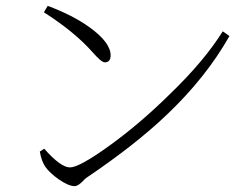

<svg xmlns="http://www.w3.org/2000/svg" viewBox="-20 -681 838 656"><path d="M235 -45C243 -45 252 -51 263 -62C268 -68 273 -72 276 -74C387 -149 479 -221 552 -291C640 -375 711 -464 764 -558L741 -574C700 -508 640 -436 560 -359C492 -292 423 -233 352 -182C284 -133 240 -109 219 -109C198 -109 169 -130 131 -173L116 -163C120 -141 126 -124 135 -111C145 -97 160 -83 181 -68C203 -53 221 -45 235 -45ZM338 -468C351 -468 358 -476 358 -492C358 -521 334 -553 287 -587C247 -616 199 -640 143 -661L130 -639C199 -595 254 -550 295 -504C316 -480 330 -468 338 -468Z"/></svg>

Font: AllPunType ExtraLight
Style: Regular
Weight: 280
Version: 1.0